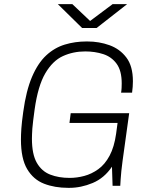

<svg xmlns="http://www.w3.org/2000/svg" viewBox="-20 -896 714 926"><path d="M309 10Q244 10 192.5 -10Q141 -30 111 -80.5Q81 -131 81 -223Q81 -246 83 -276Q85 -306 92 -356Q106 -459 134.5 -525.5Q163 -592 203 -629Q243 -666 292.5 -681Q342 -696 396 -696H402Q458 -696 508 -678Q558 -660 589.5 -618.5Q621 -577 621 -504Q621 -491 620 -477.5Q619 -464 617 -449H564Q566 -461 566.5 -472.5Q567 -484 567 -494Q567 -555 542.5 -588.5Q518 -622 478 -635Q438 -648 391 -648Q333 -648 283.5 -625.5Q234 -603 198.5 -542.5Q163 -482 147 -368Q143 -337 140 -314.5Q137 -292 136 -276Q135 -260 134.5 -248.5Q134 -237 134 -227Q134 -152 157.5 -111Q181 -70 222 -54Q263 -38 316 -38Q351 -38 386.5 -47.5Q422 -57 454 -80Q486 -103 508.5 -145Q531 -187 540 -251L547 -303H315L321 -350H603L571 -119Q564 -66 562 -33Q560 0 560 0H523L520 -92Q483 -37 427 -13.5Q371 10 314 10ZM376 -761 259 -876H329L426 -784H400L523 -876H593L446 -761Z"/></svg>

Font: Chivo Medium Thin
Style: Italic
Weight: 250
Italic angle: -8.05°
Version: Version 2.002